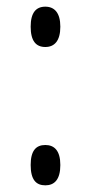

<svg xmlns="http://www.w3.org/2000/svg" viewBox="-20 -550 280 576"><path d="M116 -409C143 -409 161 -427 161 -470C161 -512 143 -530 116 -530C88 -530 72 -512 72 -470C72 -427 88 -409 116 -409ZM116 6C143 6 161 -11 161 -55C161 -98 143 -115 116 -115C88 -115 72 -98 72 -55C72 -11 88 6 116 6Z"/></svg>

Font: Noto Serif Display Condensed
Style: Regular
Weight: 400
Width: 3
Designer: Monotype Design Team
Foundry: Monotype Imaging Inc.
Version: Version 2.009